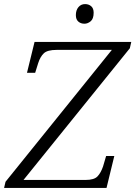

<svg xmlns="http://www.w3.org/2000/svg" viewBox="-42 -919 662 939"><path d="M-22 0 -15 -30 505 -675H235Q190 -675 172.5 -658.5Q155 -642 145 -611L130 -563H90L127 -714H600L593 -683L73 -39H377Q418 -39 434.5 -56Q451 -73 462 -105L477 -156H517L479 0ZM371 -803Q353 -803 341 -813.5Q329 -824 329 -845Q329 -869 341.5 -884Q354 -899 374 -899Q392 -899 404 -888.5Q416 -878 416 -857Q416 -827 401.5 -815Q387 -803 371 -803Z"/></svg>

Font: Noto Serif Light
Style: Italic
Weight: 300
Italic angle: -12°
Designer: Monotype Design Team
Foundry: Monotype Imaging Inc.
Version: Version 2.013